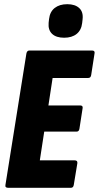

<svg xmlns="http://www.w3.org/2000/svg" viewBox="-20 -896 472 916"><path d="M19 0Q3 0 6 -14L106 -641Q109 -655 120 -655H419Q434 -655 431 -641L415 -538Q413 -524 401 -524H231L211 -393H362Q377 -393 374 -379L359 -282Q357 -268 345 -268H191L170 -131H336Q351 -131 349 -117L332 -14Q330 0 318 0ZM286 -716Q248 -716 228.5 -734.5Q209 -753 212 -787L214 -805Q218 -840 241 -858Q264 -876 301 -876Q338 -876 358 -857.5Q378 -839 374 -804L372 -786Q368 -752 345.5 -734Q323 -716 286 -716Z"/></svg>

Font: Sofia Sans Extra Condensed Black
Style: Italic
Weight: 900
Italic angle: -9°
Version: Version 4.100